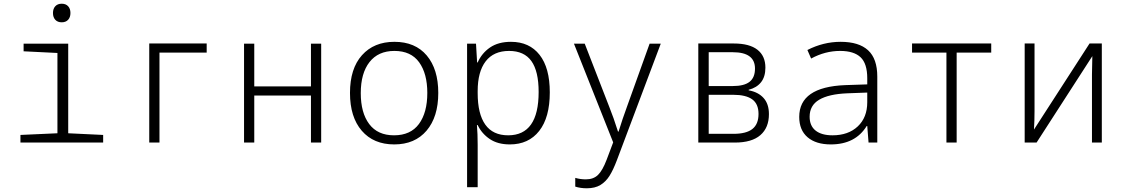

<svg xmlns="http://www.w3.org/2000/svg" viewBox="-20 -767 6040 1033"><path d="M265 -697Q265 -720 277.5 -733.5Q290 -747 312 -747Q334 -747 346.5 -733.5Q359 -720 359 -697Q359 -674 346.5 -660.5Q334 -647 312 -647Q290 -647 277.5 -660.5Q265 -674 265 -697ZM90 -41 289 -50V-482L107 -491V-532H347V-50L535 -41V0H90Z M783 -533H1092V-484H838V0H783Z M1293 -532H1348V-302H1653V-532H1708V0H1653V-253H1348V0H1293Z M1863 -267Q1863 -398 1927.5 -470Q1992 -542 2102 -542Q2214 -542 2276 -468.5Q2338 -395 2338 -267Q2338 -138 2275 -64Q2212 10 2101 10Q1990 10 1926.5 -63.5Q1863 -137 1863 -267ZM2279 -267Q2279 -371 2235 -432Q2191 -493 2102 -493Q2015 -493 1968 -433Q1921 -373 1921 -266Q1921 -160 1966.5 -99.5Q2012 -39 2100 -39Q2189 -39 2234 -100Q2279 -161 2279 -267Z M2493 -532H2541L2547 -431H2550Q2572 -481 2616.5 -511.5Q2661 -542 2729 -542Q2828 -542 2883 -472Q2938 -402 2938 -270Q2938 -135 2881 -62.5Q2824 10 2723 10Q2658 10 2615 -19Q2572 -48 2550 -94H2546Q2550 -47 2550 13V240H2493ZM2878 -272Q2878 -384 2839 -438.5Q2800 -493 2719 -493Q2636 -493 2593 -437Q2550 -381 2550 -277V-266Q2550 -154 2591 -96.5Q2632 -39 2714 -39Q2878 -39 2878 -272Z M3075 237V190Q3102 198 3132 198Q3173 198 3197.5 174Q3222 150 3244 92L3279 -1L3068 -532H3126L3258 -192Q3281 -135 3305 -59H3308Q3329 -127 3354 -195L3475 -532H3535L3299 95Q3279 148 3259 179.5Q3239 211 3210 228.5Q3181 246 3137 246Q3103 246 3075 237Z M3737 -533H3928Q4012 -533 4055 -499.5Q4098 -466 4098 -403Q4098 -354 4074.5 -324.5Q4051 -295 4008 -284V-281Q4059 -272 4088 -240Q4117 -208 4117 -153Q4117 -80 4071 -40Q4025 0 3934 0H3737ZM3922 -304Q3984 -304 4013 -327Q4042 -350 4042 -398Q4042 -486 3923 -486H3793V-304ZM3927 -47Q3995 -47 4028 -73Q4061 -99 4061 -154Q4061 -208 4027 -232.5Q3993 -257 3925 -257H3793V-47Z M4280 -138Q4280 -299 4527 -309L4646 -313V-346Q4646 -425 4610 -459Q4574 -493 4500 -493Q4419 -493 4344 -452L4324 -498Q4410 -542 4503 -542Q4601 -542 4650.5 -496.5Q4700 -451 4700 -355V0H4653L4646 -89H4643Q4582 10 4450 10Q4370 10 4325 -28.5Q4280 -67 4280 -138ZM4646 -217V-269L4539 -265Q4439 -261 4387.5 -230.5Q4336 -200 4336 -139Q4336 -90 4368 -64.5Q4400 -39 4459 -39Q4544 -39 4595 -87Q4646 -135 4646 -217Z M5072 -484H4887V-533H5313V-484H5127V0H5072Z M5493 -533H5546V-169Q5546 -120 5543 -70L5842 -533H5908V0H5855V-366Q5855 -401 5857 -465L5557 0H5493Z"/></svg>

Font: Noto Sans Mono UI Light
Style: Regular
Weight: 300
Monospace: yes
Designer: Monotype Design team
Foundry: Monotype Imaging Inc.
Version: Version 1.000